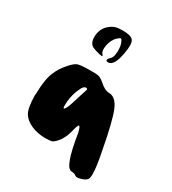

<svg xmlns="http://www.w3.org/2000/svg" viewBox="-145 -729 647 723"><g transform="rotate(30 179.0 -367.5)"><path d="M120.1 -632.8Q131.8 -642.6 143.6 -646.5Q154.3 -650.4 174.8 -650.4Q211.9 -650.4 221.7 -637.7Q227.5 -629.9 227.5 -613.3Q227.5 -601.6 224.6 -584Q213.9 -518.6 187.5 -518.6Q173.8 -518.6 180.7 -530.3Q182.6 -533.2 188.5 -539.1Q197.3 -545.9 198.2 -571.3Q199.2 -596.7 191.4 -612.3Q186.5 -622.1 183.6 -621.1Q180.7 -621.1 168.9 -610.4Q155.3 -596.7 149.4 -571.3Q144.5 -544.9 153.3 -535.2Q160.2 -527.3 155.3 -527.3Q152.3 -527.3 142.6 -529.3Q124 -534.2 112.3 -539.1Q94.7 -548.8 94.7 -575.2Q94.7 -579.1 94.7 -582Q97.7 -614.3 120.1 -632.8ZM89.8 -454.1Q103.5 -459 144.5 -459Q150.4 -459 156.2 -459Q173.8 -459 181.6 -457Q192.4 -454.1 207 -441.4Q229.5 -420.9 248 -420.9Q277.3 -420.9 294.9 -379.9Q312.5 -338.9 335 -217.8Q347.7 -155.3 347.7 -126Q347.7 -109.4 343.8 -102.5Q336.9 -92.8 318.4 -87.9Q309.6 -85 303.7 -85Q296.9 -85 293.9 -87.9Q287.1 -93.8 275.4 -93.8Q258.8 -93.8 247.1 -127Q234.4 -159.2 222.7 -233.4Q216.8 -257.8 211.9 -257.8Q207 -257.8 199.2 -224.6Q190.4 -191.4 173.8 -172.9Q163.1 -160.2 154.3 -156.2Q146.5 -153.3 124 -153.3Q93.8 -153.3 64.5 -165Q36.1 -177.7 24.4 -197.3Q11.7 -216.8 10.7 -273.4Q10.7 -277.3 11.7 -282.2Q12.7 -345.7 27.3 -377.9Q39.1 -405.3 57.6 -425.8Q75.2 -447.3 89.8 -454.1ZM168.9 -386.7Q170.9 -388.7 169.9 -389.6Q169.9 -390.6 169.9 -390.6Q169.9 -394.5 162.1 -394.5Q152.3 -394.5 142.6 -371.1Q131.8 -347.7 127.9 -316.4Q127 -303.7 127 -295.9Q127 -285.2 129.9 -285.2Q130.9 -285.2 130.9 -285.2Q139.6 -290 151.4 -331.1Q154.3 -340.8 159.2 -355.5Q163.1 -369.1 166 -377Q168.9 -384.8 168.9 -386.7Z"/></g></svg>

Font: CillaFHscript
Style: Medium
Weight: 400
Designer: Cecilia Bingert
Version: Version 001.000